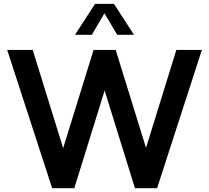

<svg xmlns="http://www.w3.org/2000/svg" viewBox="-20 -997 1107 1017"><path d="M812 0H694.8L534.2 -517.6L373.5 0H256.3L18.1 -732.4H153.3L314.5 -212.4L475.6 -732.4H592.8L753.4 -213.9L914.1 -732.4H1049.3ZM689.9 -812.5H601.1L533.2 -926.8L466.3 -812.5H377.4L483.4 -976.6H583.5Z"/></svg>

Font: Kumbh Sans SemiBold
Style: Regular
Weight: 600
Version: Version 1.005